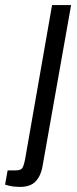

<svg xmlns="http://www.w3.org/2000/svg" viewBox="-108 -547 302 756"><path d="M-30 189Q-37 189 -49 188Q-61 187 -71.5 184.5Q-82 182 -88 180L-78 124H-47Q-26 124 -20 114.5Q-14 105 -9 79L97 -527H172L61 99Q56 133 43 153.5Q30 174 12 181.5Q-6 189 -30 189Z"/></svg>

Font: Archivo ExtraCondensed
Style: Italic
Weight: 400
Width: 2
Italic angle: -10°
Designer: Hector Gatti
Foundry: Omnibus-Type
Version: Version 2.001